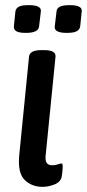

<svg xmlns="http://www.w3.org/2000/svg" viewBox="-20 -720 338 747"><path d="M240 -592Q190 -592 193 -617L200 -676Q201 -688 213 -694Q225 -700 251 -700Q301 -700 298 -676L292 -617Q290 -605 278.5 -598.5Q267 -592 240 -592ZM81 -592Q54 -592 43.5 -598.5Q33 -605 34 -617L40 -676Q42 -688 53.5 -694Q65 -700 92 -700Q142 -700 139 -676L132 -617Q129 -592 81 -592ZM146 7Q103 7 75.5 -20.5Q48 -48 55 -118L93 -500Q96 -525 141 -525H152Q198 -525 196 -500L158 -119Q155 -96 161.5 -86.5Q168 -77 183 -77Q196 -77 205 -80.5Q214 -84 218 -84Q224 -84 224 -75Q224 -73 223.5 -62Q223 -51 220 -32Q215 -11 191 -2Q167 7 146 7Z"/></svg>

Font: Asap Medium
Style: Italic
Weight: 500
Italic angle: -6°
Designer: Pablo Cosgaya
Foundry: Omnibus-Type
Version: Version 3.001; ttfautohint (v1.8.3)